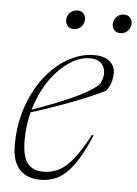

<svg xmlns="http://www.w3.org/2000/svg" viewBox="-51 -714 547 764"><g transform="rotate(5 223.0 -332.0)"><path d="M294.5 -489Q262 -489 229.2 -471.5Q196.5 -454 166.5 -422.5Q136.5 -391 113.2 -347.5Q90 -304 76.5 -252Q63 -200 63 -143Q63 -75 84.8 -49Q106.5 -23 147 -23Q180.5 -23 209 -37.2Q237.5 -51.5 266 -87Q294.5 -122.5 328 -185.5L335 -184.5Q303 -109 272.8 -66.8Q242.5 -24.5 210 -7.2Q177.5 10 139.5 10Q105.5 10 79.8 -3.2Q54 -16.5 39.8 -45Q25.5 -73.5 25.5 -119.5Q25.5 -184.5 41 -242.5Q56.5 -300.5 84 -348.2Q111.5 -396 147.8 -430.8Q184 -465.5 225.5 -484.2Q267 -503 310.5 -503Q338.5 -503 356.8 -494.2Q375 -485.5 384 -471Q393 -456.5 393 -440Q393 -416.5 387 -398.8Q381 -381 368.5 -366Q344 -353 308 -337.8Q272 -322.5 229.8 -306.5Q187.5 -290.5 144.8 -276Q102 -261.5 64.5 -250.5L63.5 -259Q119 -278.5 161.5 -295Q204 -311.5 235 -325.5Q266 -339.5 287.5 -351.5Q309 -363.5 322.5 -373.5Q336 -383.5 343.5 -392.5Q356.5 -418 354.5 -440Q352.5 -462 337.2 -475.5Q322 -489 294.5 -489ZM218 -599Q203 -599 194.5 -609Q186 -619 186 -631.5Q186 -642.5 191.2 -652.2Q196.5 -662 206 -668Q215.5 -674 228.5 -674Q243.5 -674 252 -664.2Q260.5 -654.5 260.5 -641Q260.5 -630.5 255.2 -620.8Q250 -611 240.5 -605Q231 -599 218 -599ZM404 -599Q389 -599 380.5 -609Q372 -619 372 -631.5Q372 -642.5 377.2 -652.2Q382.5 -662 392 -668Q401.5 -674 414.5 -674Q429.5 -674 438 -664.2Q446.5 -654.5 446.5 -641Q446.5 -630.5 441.2 -620.8Q436 -611 426.5 -605Q417 -599 404 -599Z"/></g></svg>

Font: Newsreader 60pt ExtraLight
Style: Italic
Weight: 250
Italic angle: -17°
Designer: Hugues Gentile
Foundry: Production Type
Version: Version 1.003